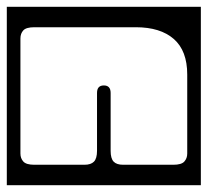

<svg xmlns="http://www.w3.org/2000/svg" viewBox="-40 -524 610 564"><path d="M-20 -504H550V20H-20ZM61 -444Q37 -444 28.5 -434.8Q20 -425.5 20 -411V-73Q20 -59 28.5 -49.5Q37 -40 61 -40H208Q227 -40 236 -49.2Q245 -58.5 245 -81V-251Q245 -273 265 -273Q285 -273 285 -251V-81Q285 -58.5 293.8 -49.2Q302.5 -40 322 -40H469Q493 -40 501.5 -49.5Q510 -59 510 -73V-305Q510 -375 470.5 -409.5Q431 -444 359 -444Z"/></svg>

Font: Honk Rounded
Style: Regular
Weight: 400
Designer: Noopur Datye & Yesha Goshar
Foundry: Ek Type
Version: Version 1.000